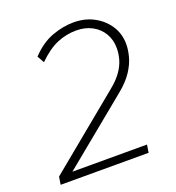

<svg xmlns="http://www.w3.org/2000/svg" viewBox="-125 -778 804 878"><g transform="rotate(-20 277.0 -339.0)"><path d="M21 0 27 -38 388 -335Q420 -361 439.5 -388Q459 -415 467.5 -443Q476 -471 476 -500Q476 -540 457.5 -571.5Q439 -603 405.5 -621Q372 -639 328 -639Q281 -639 236 -620.5Q191 -602 141 -553L122 -587Q170 -638 224 -658Q278 -678 330 -678Q385 -678 428.5 -654.5Q472 -631 497.5 -591.5Q523 -552 523 -502Q523 -475 514.5 -442.5Q506 -410 483.5 -375.5Q461 -341 420 -307L92 -38H455L449 0Z"/></g></svg>

Font: Gantari ExtraLight
Style: Italic
Weight: 250
Italic angle: -10°
Designer: Anugrah Pasau
Foundry: Lafontype
Version: Version 1.000